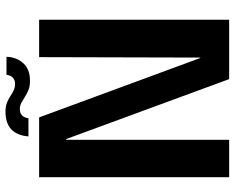

<svg xmlns="http://www.w3.org/2000/svg" viewBox="-96 -738 834 682"><g transform="rotate(-90 321.0 -397.0)"><path d="M32.5 0H165.5V-579H168L381 0H592V-675H459L457.5 -102.5H456L245 -675H32.5ZM374 -707.5Q396.5 -707.5 411.2 -713.5Q426 -719.5 435.5 -729.2Q445 -739 450.5 -750.2Q456 -761.5 458.2 -772.2Q460.5 -783 460 -791H396.5Q396 -785.5 392.8 -778Q389.5 -770.5 382.2 -765.5Q375 -760.5 364 -760.5Q351.5 -760.5 341 -765.5Q330.5 -770.5 320 -777.5Q309.5 -784.5 296.8 -789.5Q284 -794.5 266 -794.5Q244 -794.5 228.2 -789Q212.5 -783.5 202.8 -774Q193 -764.5 187.8 -753.5Q182.5 -742.5 180.2 -731.8Q178 -721 177.5 -713H242Q242.5 -718.5 245.5 -726Q248.5 -733.5 255.8 -738.5Q263 -743.5 275.5 -743.5Q287 -743.5 297 -738Q307 -732.5 318 -725.5Q329 -718.5 342.2 -713Q355.5 -707.5 374 -707.5Z"/></g></svg>

Font: Anybody SemiCondensed SemiBold
Style: Regular
Weight: 600
Width: 4
Version: Version 1.113;gftools[0.9.25]